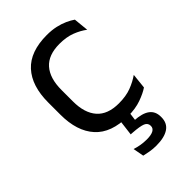

<svg xmlns="http://www.w3.org/2000/svg" viewBox="-209 -580 853 853"><g transform="rotate(-45 217.0 -154.0)"><path d="M254 11Q149 11 97.8 -45.8Q46.5 -102.5 46.5 -206.5V-282.5Q46.5 -387 98 -443.2Q149.5 -499.5 254 -499.5Q285 -499.5 310.5 -493.8Q336 -488 356.2 -478.8Q376.5 -469.5 390.5 -459.5L397.5 -389Q374 -407 341.8 -419.5Q309.5 -432 266 -432Q196 -432 161.8 -393.2Q127.5 -354.5 127.5 -280.5V-208.5Q127.5 -136 161.8 -97Q196 -58 266 -58Q311 -58 343.8 -70.5Q376.5 -83 402 -101L394.5 -29.5Q372.5 -14.5 337 -1.8Q301.5 11 254 11ZM216 -8.5H271.5L261.5 67.5L227 43.5Q234 43.5 242.2 43.2Q250.5 43 258.5 43.5Q308 46 332 63.8Q356 81.5 356 116V118.5Q356 156 328.8 174.2Q301.5 192.5 250.5 192.5Q230 192.5 211 189.2Q192 186 178 182.5L168.5 131.5Q184 136.5 202.2 139.8Q220.5 143 240.5 143Q267.5 143 281.5 135.5Q295.5 128 295.5 113.5V112Q295.5 94.5 278 87.2Q260.5 80 217 77Q212.5 76.5 209.8 76.5Q207 76.5 205.5 76.5Z"/></g></svg>

Font: Anek Malayalam
Style: Regular
Weight: 400
Version: Version 1.003